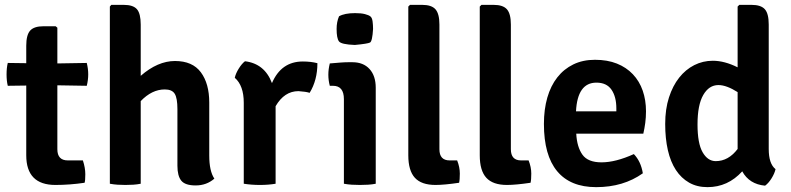

<svg xmlns="http://www.w3.org/2000/svg" viewBox="-20 -756 3253 790"><path d="M337 -497Q343 -473 343 -450Q343 -427 337 -403L216 -405V-142Q216 -96 259 -96H321Q331 -66 331 -39Q331 -12 328 -4Q267 5 208 5Q88 5 88 -117V-404L12 -403Q7 -423 7 -450Q7 -477 12 -497L88 -496V-568Q88 -612 104 -630Q120 -648 159 -648H209L216 -642V-495Z M841 -334V-116Q841 -52 862 -21Q830 7 785 7Q742 7 726 -12.5Q710 -32 710 -74V-307Q710 -352 699 -370Q688 -388 658 -388Q605 -388 559 -340V0Q544 3 528.5 4Q513 5 496 5Q480 5 464 4Q448 3 432 0V-729L438 -736H489Q528 -736 543.5 -718Q559 -700 559 -655V-444Q629 -505 700 -505Q772 -505 806.5 -458.5Q841 -412 841 -334Z M946 -436Q950 -454 962.5 -474Q975 -494 988 -504Q1069 -494 1099 -414Q1137 -503 1226 -503Q1259 -503 1286 -496Q1286 -426 1254 -374Q1239 -379 1208 -381Q1150 -381 1114 -319V0Q1084 5 1049.5 5Q1015 5 983 0V-333Q983 -404 946 -436Z M1526 -395V0Q1511 3 1494.5 4Q1478 5 1461 5Q1444 5 1427.5 4Q1411 3 1395 0V-348Q1395 -403 1350 -403H1337Q1331 -425 1331 -449Q1331 -471 1337 -495Q1360 -497 1379.5 -498.5Q1399 -500 1413 -500H1430Q1475 -500 1500.5 -472Q1526 -444 1526 -395ZM1375 -689Q1398 -702 1441 -702Q1466 -702 1481.5 -698Q1497 -694 1504 -688.5Q1511 -683 1513 -668Q1515 -653 1515 -637Q1512 -586 1502.5 -581Q1493 -576 1440 -571Q1384 -573 1374.5 -586Q1365 -599 1365 -637Q1365 -666 1375 -689Z M1830 -96H1861Q1872 -68 1872 -42Q1872 -16 1869 -4Q1808 5 1772 5Q1714 5 1687 -24.5Q1660 -54 1660 -117V-729L1667 -736H1717Q1756 -736 1772 -717.5Q1788 -699 1788 -655V-142Q1788 -96 1830 -96Z M2124 -96H2155Q2166 -68 2166 -42Q2166 -16 2163 -4Q2102 5 2066 5Q2008 5 1981 -24.5Q1954 -54 1954 -117V-729L1961 -736H2011Q2050 -736 2066 -717.5Q2082 -699 2082 -655V-142Q2082 -96 2124 -96Z M2627 -206H2351Q2354 -151 2376.5 -119.5Q2399 -88 2455 -88Q2513 -88 2588 -122Q2617 -92 2625 -43Q2545 14 2433 14Q2327 14 2272.5 -51.5Q2218 -117 2218 -246Q2218 -306 2232 -354.5Q2246 -403 2273 -437.5Q2300 -472 2339 -491Q2378 -510 2428 -510Q2479 -510 2518 -494.5Q2557 -479 2584 -450.5Q2611 -422 2624.5 -383Q2638 -344 2638 -298Q2638 -273 2635 -250.5Q2632 -228 2627 -206ZM2434 -416Q2356 -416 2350 -298H2516V-310Q2516 -358 2496 -387Q2476 -416 2434 -416Z M2913 -506Q2961 -506 3015 -479V-729L3022 -736H3072Q3111 -736 3127 -718Q3143 -700 3143 -655V-143Q3143 -82 3171 -60Q3167 -42 3154.5 -22Q3142 -2 3128 8Q3063 2 3034 -51Q2975 14 2891 14Q2848 14 2815.5 -4.5Q2783 -23 2761 -56.5Q2739 -90 2728 -138Q2717 -186 2717 -246Q2717 -307 2732.5 -355Q2748 -403 2774.5 -436.5Q2801 -470 2836.5 -488Q2872 -506 2913 -506ZM2925 -93Q2977 -93 3015 -143V-377Q2993 -391 2973 -398.5Q2953 -406 2936 -406Q2897 -406 2873.5 -365Q2850 -324 2850 -244Q2850 -166 2871 -129.5Q2892 -93 2925 -93Z"/></svg>

Font: Signika
Style: Semibold
Weight: 600
Designer: Anna Giedrys
Foundry: Anna Giedrys
Version: Version 1.001